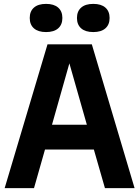

<svg xmlns="http://www.w3.org/2000/svg" viewBox="-20 -968 716 988"><path d="M4 0 224.5 -740H452.5L672.5 0H520L463 -198.5H211.5L155 0ZM247.5 -326H427L337 -642ZM460 -803Q419.5 -803 397.8 -822Q376 -841 376 -875.5Q376 -910 397.8 -929Q419.5 -948 460 -948Q500.5 -948 522.2 -929Q544 -910 544 -875.5Q544 -841 522.2 -822Q500.5 -803 460 -803ZM217 -803Q176.5 -803 154.8 -822Q133 -841 133 -875.5Q133 -910 154.8 -929Q176.5 -948 217 -948Q257.5 -948 279.2 -929Q301 -910 301 -875.5Q301 -841 279.2 -822Q257.5 -803 217 -803Z"/></svg>

Font: Encode Sans SmCnd
Style: Bold
Weight: 700
Width: 4
Designer: Multiple Designers
Foundry: Impallari Type
Version: Version 3.002; ttfautohint (v1.8.3) -l 8 -r 50 -G 200 -x 14 